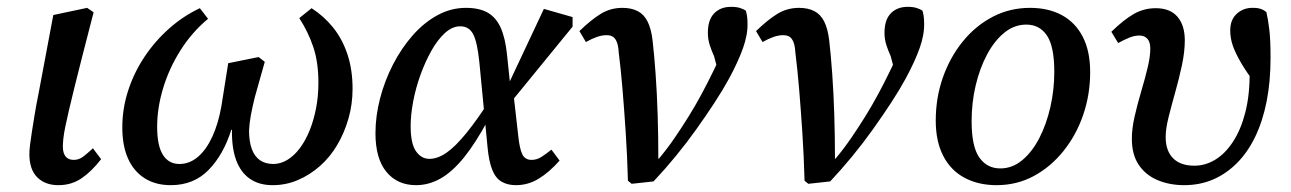

<svg xmlns="http://www.w3.org/2000/svg" viewBox="-20 -529 3778 562"><path d="M151 13Q112 13 89 -10Q66 -33 66 -78Q66 -89 68 -105.5Q70 -122 73.5 -144Q77 -166 81.5 -194Q86 -222 93 -256L136 -485L235 -506L254 -493L220 -361Q207 -310 197.5 -271.5Q188 -233 181.5 -205Q175 -177 171 -157.5Q167 -138 165.5 -124Q164 -110 164 -100Q164 -81 172 -71Q180 -61 196 -61Q211 -61 223.5 -70.5Q236 -80 252 -95L276 -63Q248 -27 218.5 -7Q189 13 151 13Z M480 13Q435 13 403 -7.5Q371 -28 354.5 -65.5Q338 -103 338 -156Q338 -211 355 -263.5Q372 -316 402.5 -362Q433 -408 474.5 -445Q516 -482 565 -505L589 -474Q542 -435 508.5 -382Q475 -329 457.5 -271Q440 -213 440 -158Q440 -102 457 -75.5Q474 -49 505 -49Q535 -49 559.5 -70Q584 -91 601.5 -129Q619 -167 628 -218L648 -344L737 -362L755 -348L726 -245Q719 -217 714.5 -193Q710 -169 709 -147Q709 -115 717 -93Q725 -71 741 -60Q757 -49 780 -49Q801 -49 821 -61Q841 -73 857.5 -95Q874 -117 886 -146.5Q898 -176 905 -211.5Q912 -247 912 -287Q912 -347 897 -391.5Q882 -436 856 -476L892 -505Q928 -482 955 -448.5Q982 -415 997 -370Q1012 -325 1012 -269Q1012 -224 1000 -182Q988 -140 967 -104.5Q946 -69 916.5 -43Q887 -17 852 -2Q817 13 778 13Q738 13 711 -6Q684 -25 671 -61Q658 -97 659 -149H657Q634 -76 590.5 -31.5Q547 13 480 13Z M1198 13Q1143 13 1111 -26Q1079 -65 1079 -139Q1079 -189 1092.5 -241Q1106 -293 1130.5 -340.5Q1155 -388 1188 -425.5Q1221 -463 1260.5 -484.5Q1300 -506 1344 -506Q1383 -506 1407.5 -492Q1432 -478 1445.5 -448Q1459 -418 1464 -370L1473 -284L1481 -272L1497 -131Q1501 -93 1509 -77Q1517 -61 1536 -61Q1551 -61 1564.5 -69.5Q1578 -78 1594 -91L1618 -59Q1588 -25 1557 -6Q1526 13 1490 13Q1466 13 1448.5 3Q1431 -7 1421 -31.5Q1411 -56 1407 -99L1383 -348Q1377 -406 1365 -429Q1353 -452 1327 -452Q1304 -452 1282.5 -432.5Q1261 -413 1243 -381Q1225 -349 1211 -310.5Q1197 -272 1189.5 -232.5Q1182 -193 1182 -160Q1182 -109 1197.5 -86.5Q1213 -64 1237 -64Q1261 -64 1287 -82Q1313 -100 1345.5 -140Q1378 -180 1419 -244L1430 -177H1408Q1372 -110 1338 -68Q1304 -26 1269.5 -6.5Q1235 13 1198 13ZM1469 -222 1462 -269 1572 -503 1656 -479V-451Z M1818 0Q1816 -73 1811.5 -141.5Q1807 -210 1802 -269.5Q1797 -329 1791 -376Q1790 -395 1785.5 -406Q1781 -417 1774 -421.5Q1767 -426 1755 -426Q1742 -426 1727.5 -421Q1713 -416 1695 -406L1676 -438Q1710 -471 1738.5 -488.5Q1767 -506 1802 -506Q1828 -506 1846.5 -496.5Q1865 -487 1875.5 -466Q1886 -445 1890 -412Q1895 -369 1899 -313Q1903 -257 1905 -193.5Q1907 -130 1907 -64L1909 -65Q1934 -95 1955.5 -126.5Q1977 -158 1996.5 -189.5Q2016 -221 2033.5 -253.5Q2051 -286 2067 -319Q2076 -336 2082 -352.5Q2088 -369 2093 -384L2083 -316L2070 -365Q2063 -380 2057.5 -397Q2052 -414 2052 -433Q2052 -471 2070.5 -490Q2089 -509 2120 -509Q2136 -509 2146.5 -505.5Q2157 -502 2163 -498Q2165 -492 2166.5 -483Q2168 -474 2168 -461Q2169 -428 2155 -388.5Q2141 -349 2114 -299Q2096 -266 2071.5 -228.5Q2047 -191 2018.5 -151Q1990 -111 1958 -72Q1926 -33 1893 2L1829 9Z M2335 0Q2333 -73 2328.5 -141.5Q2324 -210 2319 -269.5Q2314 -329 2308 -376Q2307 -395 2302.5 -406Q2298 -417 2291 -421.5Q2284 -426 2272 -426Q2259 -426 2244.5 -421Q2230 -416 2212 -406L2193 -438Q2227 -471 2255.5 -488.5Q2284 -506 2319 -506Q2345 -506 2363.5 -496.5Q2382 -487 2392.5 -466Q2403 -445 2407 -412Q2412 -369 2416 -313Q2420 -257 2422 -193.5Q2424 -130 2424 -64L2426 -65Q2451 -95 2472.5 -126.5Q2494 -158 2513.5 -189.5Q2533 -221 2550.5 -253.5Q2568 -286 2584 -319Q2593 -336 2599 -352.5Q2605 -369 2610 -384L2600 -316L2587 -365Q2580 -380 2574.5 -397Q2569 -414 2569 -433Q2569 -471 2587.5 -490Q2606 -509 2637 -509Q2653 -509 2663.5 -505.5Q2674 -502 2680 -498Q2682 -492 2683.5 -483Q2685 -474 2685 -461Q2686 -428 2672 -388.5Q2658 -349 2631 -299Q2613 -266 2588.5 -228.5Q2564 -191 2535.5 -151Q2507 -111 2475 -72Q2443 -33 2410 2L2346 9Z M2897 13Q2844 13 2803.5 -8.5Q2763 -30 2741 -72.5Q2719 -115 2719 -176Q2719 -243 2740 -302.5Q2761 -362 2798.5 -408Q2836 -454 2886 -480Q2936 -506 2995 -506Q3049 -506 3088.5 -484.5Q3128 -463 3149.5 -421Q3171 -379 3171 -318Q3171 -252 3150.5 -192.5Q3130 -133 3092.5 -86.5Q3055 -40 3005.5 -13.5Q2956 13 2897 13ZM2908 -36Q2943 -36 2972 -60Q3001 -84 3022 -124.5Q3043 -165 3054.5 -215.5Q3066 -266 3066 -319Q3066 -393 3044.5 -425Q3023 -457 2984 -457Q2949 -457 2920 -433.5Q2891 -410 2869.5 -370Q2848 -330 2836 -279.5Q2824 -229 2824 -174Q2824 -100 2846.5 -68Q2869 -36 2908 -36Z M3446 13Q3404 13 3369 -1.5Q3334 -16 3313.5 -46Q3293 -76 3293 -123Q3293 -152 3301 -187.5Q3309 -223 3320 -260Q3331 -297 3339 -330Q3347 -363 3347 -387Q3347 -406 3338.5 -415.5Q3330 -425 3315 -425Q3301 -425 3286 -419Q3271 -413 3253 -403L3233 -436Q3269 -471 3298.5 -488Q3328 -505 3363 -505Q3405 -505 3426.5 -480Q3448 -455 3448 -411Q3448 -377 3439.5 -337.5Q3431 -298 3420 -259Q3409 -220 3400.5 -186Q3392 -152 3392 -128Q3392 -88 3413.5 -66Q3435 -44 3476 -44Q3508 -44 3537 -61.5Q3566 -79 3589 -114Q3612 -149 3625 -199.5Q3638 -250 3638 -316Q3638 -336 3637.5 -353.5Q3637 -371 3635 -390L3661 -371L3657 -280Q3627 -320 3611 -348Q3595 -376 3588 -397Q3581 -418 3581 -440Q3581 -472 3601 -489.5Q3621 -507 3649 -506Q3662 -506 3671.5 -502.5Q3681 -499 3687 -493Q3692 -471 3695.5 -441.5Q3699 -412 3699 -360Q3699 -290 3687.5 -232Q3676 -174 3654 -128.5Q3632 -83 3600.5 -51.5Q3569 -20 3530.5 -3.5Q3492 13 3446 13Z"/></svg>

Font: Source Serif 4 Medium
Style: Italic
Weight: 500
Italic angle: -12°
Designer: Frank Grießhammer
Foundry: Adobe Systems Incorporated
Version: Version 4.004;hotconv 1.0.116;makeotfexe 2.5.65601